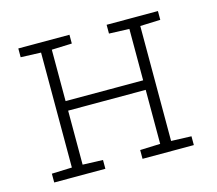

<svg xmlns="http://www.w3.org/2000/svg" viewBox="-81 -630 828 731"><g transform="rotate(-15 332.5 -264.0)"><path d="M47.4 0V-34.7L127 -37.6V-490.7L47.4 -493.7V-528.3H249V-493.7L169.4 -490.7V-288.1H475.1V-490.7L395.5 -493.7V-528.3H475.1H518.1H597.7V-493.7L518.1 -490.7V-37.6L597.7 -34.7V0H395.5V-34.7L475.1 -37.6V-250.5H169.4V-37.6L249 -34.7V0Z"/></g></svg>

Font: Roboto Slab ExtraLight
Style: Regular
Weight: 250
Designer: Google
Version: Version 2.000; ttfautohint (v1.8.1.43-b0c9)